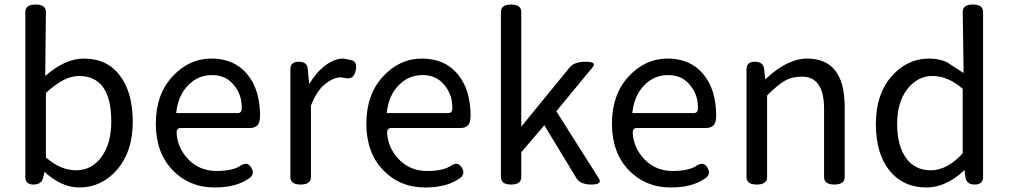

<svg xmlns="http://www.w3.org/2000/svg" viewBox="-20 -816 4460 849"><path d="M331 13Q252 13 177 -56L171 -32Q165 0 128 0Q92 0 92 -33V-763Q92 -796 137 -796Q183 -796 183 -763L180 -480Q268 -557 350 -557Q454 -557 510 -482Q567 -408 567 -277Q567 -146 498 -66Q429 13 331 13ZM183 -120Q248 -63 316 -63Q385 -63 428 -121Q472 -180 472 -279Q472 -480 329 -480Q263 -480 183 -405Z M929 13Q817 13 743 -64Q669 -141 669 -269Q669 -398 742 -477Q815 -557 915 -557Q1016 -557 1073 -488Q1130 -420 1130 -302L1129 -291Q1126 -250 1085 -250H779Q760 -250 761 -228Q764 -163 813 -111Q863 -60 937 -60Q1012 -60 1046 -85Q1076 -103 1092 -73Q1109 -43 1078 -25Q1022 13 929 13ZM759 -316H1031Q1050 -316 1049 -339Q1050 -397 1014 -440Q979 -484 917 -484Q855 -484 811 -438Q767 -393 759 -316Z M1309 0Q1264 0 1264 -33V-510Q1264 -543 1301 -543Q1339 -543 1341 -510L1347 -444Q1379 -497 1419 -527Q1459 -557 1499 -557L1530 -551Q1562 -545 1553 -505Q1545 -465 1512 -470L1488 -474Q1454 -474 1417 -444Q1380 -414 1355 -349V-33Q1355 0 1309 0Z M1860 13Q1748 13 1674 -64Q1600 -141 1600 -269Q1600 -398 1673 -477Q1746 -557 1846 -557Q1947 -557 2004 -488Q2061 -420 2061 -302L2060 -291Q2057 -250 2016 -250H1710Q1691 -250 1692 -228Q1695 -163 1744 -111Q1794 -60 1868 -60Q1943 -60 1977 -85Q2007 -103 2023 -73Q2040 -43 2009 -25Q1953 13 1860 13ZM1690 -316H1962Q1981 -316 1980 -339Q1981 -397 1945 -440Q1910 -484 1848 -484Q1786 -484 1742 -438Q1698 -393 1690 -316Z M2195 -33V-763Q2195 -796 2240 -796Q2285 -796 2285 -763V-256L2499 -518Q2519 -543 2570 -543Q2621 -543 2600 -518L2440 -324L2628 -27Q2645 0 2595 0Q2546 0 2529 -28L2387 -262L2285 -143V-33Q2285 0 2240 0Q2195 0 2195 -33Z M2946 13Q2834 13 2760 -64Q2686 -141 2686 -269Q2686 -398 2759 -477Q2832 -557 2932 -557Q3033 -557 3090 -488Q3147 -420 3147 -302L3146 -291Q3143 -250 3102 -250H2796Q2777 -250 2778 -228Q2781 -163 2830 -111Q2880 -60 2954 -60Q3029 -60 3063 -85Q3093 -103 3109 -73Q3126 -43 3095 -25Q3039 13 2946 13ZM2776 -316H3048Q3067 -316 3066 -339Q3067 -397 3031 -440Q2996 -484 2934 -484Q2872 -484 2828 -438Q2784 -393 2776 -316Z M3326 0Q3281 0 3281 -33V-510Q3281 -543 3318 -543Q3356 -543 3359 -510L3364 -465Q3461 -557 3549 -557Q3715 -557 3715 -344V-33Q3715 0 3669 0Q3624 0 3624 -33V-332Q3624 -408 3599 -442Q3575 -477 3528 -477Q3481 -477 3449 -458Q3417 -439 3372 -394V-33Q3372 0 3326 0Z M4077 13Q3974 13 3913 -62Q3853 -137 3853 -268Q3853 -399 3922 -478Q3991 -557 4088 -557Q4133 -557 4167 -541L4241 -493L4237 -763Q4237 -796 4282 -796Q4327 -796 4327 -763V-33Q4327 0 4290 0Q4253 0 4249 -33L4245 -64Q4163 13 4077 13ZM4096 -63Q4168 -63 4237 -138V-423Q4172 -480 4104 -480Q4037 -480 3992 -422Q3947 -364 3947 -268Q3947 -173 3986 -118Q4025 -63 4096 -63Z"/></svg>

Font: Swei Gothic CJK TC Regular
Style: Regular
Weight: 400
Version: Version 2.129